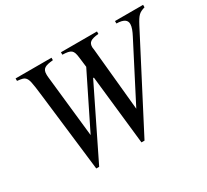

<svg xmlns="http://www.w3.org/2000/svg" viewBox="-134 -862 1175 1089"><g transform="rotate(-30 453.0 -317.5)"><path d="M906 -653H722V-637C772 -636 789 -620 789 -595C789 -576 779 -552 766 -527L578 -162L538 -574C538 -577 536 -583 536 -589C536 -621 553 -632 604 -637V-653H368V-637C426 -635 437 -626 443 -575L451 -510L279 -162L235 -566C234 -573 234 -581 234 -586C234 -624 255 -632 306 -637V-653H71V-637C103 -633 113 -631 122 -622C136 -607 140 -590 151 -496L212 18H231L453 -435H458L508 18H528L829 -562C858 -617 868 -625 906 -637Z"/></g></svg>

Font: XITS
Style: Italic
Weight: 400
Italic angle: -16.33°
Designer: MicroPress Inc., with final additions and corrections provided by Coen Hoffman, Elsevier (retired)
Version: Version 1.302